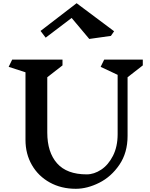

<svg xmlns="http://www.w3.org/2000/svg" viewBox="-20 -1158 938 1198"><path d="M776 -676V-310Q776 -205 725 -130Q674 -55 599 -17.5Q524 20 453 20Q362 20 290.5 -19.5Q219 -59 179 -128.5Q139 -198 139 -285V-707L34 -741L56 -786H370V-750L275 -676V-331Q275 -208 336 -139Q397 -70 521 -70Q567 -70 611.5 -99.5Q656 -129 685 -186Q714 -243 714 -321V-691L608 -741L630 -786H871V-750ZM672 -934 537 -915 427 -1046 265 -923 233 -965 458 -1138 692 -963Z"/></svg>

Font: Inknut Antiqua Medium
Style: Regular
Weight: 500
Designer: Claus Eggers Sørensen
Foundry: Claus Eggers Sørensen
Version: Version 1.003; ttfautohint (v1.8.2) -l 8 -r 50 -G 200 -x 14 